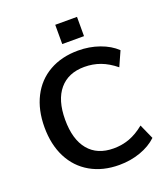

<svg xmlns="http://www.w3.org/2000/svg" viewBox="-163 -1028 1010 1152"><g transform="rotate(-20 342.5 -452.0)"><path d="M54 -357Q54 -467 96 -549.5Q138 -632 216.5 -676.5Q295 -721 400 -721Q472 -721 535.5 -698.5Q599 -676 641 -636L599 -542Q551 -581 503.5 -598.5Q456 -616 402 -616Q299 -616 242.5 -549Q186 -482 186 -357Q186 -231 242 -163.5Q298 -96 402 -96Q456 -96 503.5 -113.5Q551 -131 599 -170L641 -76Q599 -36 535.5 -13.5Q472 9 400 9Q295 9 216.5 -36Q138 -81 96 -163.5Q54 -246 54 -357ZM325 -913H464V-790H325Z"/></g></svg>

Font: Muli-Bold
Style: Bold
Weight: 700
Version: Version 2.000